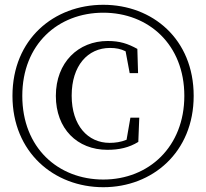

<svg xmlns="http://www.w3.org/2000/svg" viewBox="-20 -765 861 801"><path d="M411 16C616 16 788 -130 788 -365C788 -602 616 -745 411 -745C205 -745 32 -602 32 -365C32 -130 205 16 411 16ZM411 -16C222 -16 73 -149 73 -365C73 -580 222 -712 411 -712C600 -712 749 -579 749 -365C749 -153 601 -16 411 -16ZM428 -140C477 -140 518 -149 557 -173L561 -274H524L508 -182C484 -172 460 -169 437 -169C347 -169 279 -241 279 -366C279 -491 346 -565 439 -565C464 -565 484 -561 504 -551L521 -460H556L553 -561C513 -583 480 -594 429 -594C307 -594 213 -505 213 -365C213 -228 302 -140 428 -140Z"/></svg>

Font: Noto Serif CJK TC
Style: Regular
Weight: 400
Designer: Ryoko NISHIZUKA 西塚涼子 (kana & ideographs); Frank Grießhammer (Latin, Greek & Cyrillic); Wenlong ZHANG 张文龙 (bopomofo); San
Foundry: Adobe
Version: Version 2.001;hotconv 1.1.0;makeotfexe 2.6.0